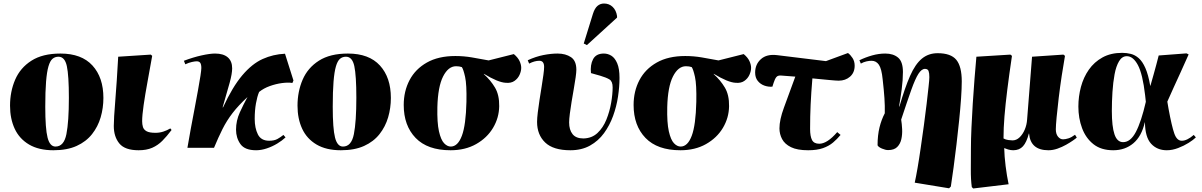

<svg xmlns="http://www.w3.org/2000/svg" viewBox="-20 -839 6824 1090"><path d="M283 14Q200 14 145 -18.5Q90 -51 63.5 -108Q37 -165 37 -239Q37 -319 66 -386.5Q95 -454 158.5 -494.5Q222 -535 323 -535Q443 -535 505 -467Q567 -399 567 -283Q567 -226 551.5 -173Q536 -120 502.5 -77.5Q469 -35 415 -10.5Q361 14 283 14ZM295 -7Q343 -7 357 -77.5Q371 -148 371 -284Q371 -410 359.5 -463.5Q348 -517 312 -517Q292 -517 278 -505Q264 -493 255 -462Q246 -431 241.5 -375.5Q237 -320 237 -233Q237 -109 250 -58Q263 -7 295 -7Z M767 14Q689 14 657.5 -24.5Q626 -63 626 -124Q626 -165 634.5 -268Q643 -371 651 -517L836 -529L844 -522Q831 -448 817.5 -375Q804 -302 795.5 -243Q787 -184 787 -151Q787 -133 791.5 -118Q796 -103 812 -94Q828 -85 863 -85Q886 -85 907.5 -92Q929 -99 947 -110L954 -101Q927 -65 901.5 -39.5Q876 -14 844 0Q812 14 767 14Z M1434 14Q1370 14 1345 -21Q1320 -56 1320 -103Q1320 -154 1341.5 -201Q1363 -248 1385 -288Q1334 -241 1300.5 -197.5Q1267 -154 1243 -106Q1219 -58 1195 0H1044Q1052 -50 1063 -107.5Q1074 -165 1084.5 -221.5Q1095 -278 1104 -326.5Q1113 -375 1118 -408.5Q1123 -442 1123 -453Q1123 -473 1117 -482Q1111 -491 1096 -491Q1087 -491 1069 -487Q1051 -483 1032 -474L1024 -494Q1077 -514 1124.5 -524.5Q1172 -535 1201 -535Q1248 -535 1273 -513.5Q1298 -492 1298 -451Q1298 -421 1284 -370Q1270 -319 1244 -230L1246 -229Q1300 -346 1355.5 -411.5Q1411 -477 1471 -504Q1531 -531 1598 -534L1646 -382L1640 -368Q1616 -372 1581.5 -367.5Q1547 -363 1512 -350.5Q1477 -338 1451 -317Q1440 -291 1433 -251.5Q1426 -212 1426 -164Q1426 -112 1444 -76Q1462 -40 1508 -40Q1537 -40 1555 -50Q1573 -60 1589 -73L1601 -59Q1582 -41 1554 -24Q1526 -7 1494.5 3.5Q1463 14 1434 14Z M1915 14Q1832 14 1777 -18.5Q1722 -51 1695.5 -108Q1669 -165 1669 -239Q1669 -319 1698 -386.5Q1727 -454 1790.5 -494.5Q1854 -535 1955 -535Q2075 -535 2137 -467Q2199 -399 2199 -283Q2199 -226 2183.5 -173Q2168 -120 2134.5 -77.5Q2101 -35 2047 -10.5Q1993 14 1915 14ZM1927 -7Q1975 -7 1989 -77.5Q2003 -148 2003 -284Q2003 -410 1991.5 -463.5Q1980 -517 1944 -517Q1924 -517 1910 -505Q1896 -493 1887 -462Q1878 -431 1873.5 -375.5Q1869 -320 1869 -233Q1869 -109 1882 -58Q1895 -7 1927 -7Z M2538 14Q2407 14 2339.5 -56Q2272 -126 2272 -243Q2272 -321 2305 -384Q2338 -447 2403.5 -484Q2469 -521 2565 -521Q2613 -521 2659.5 -513Q2706 -505 2754 -496L2897 -532Q2920 -513 2929.5 -492.5Q2939 -472 2939 -454Q2939 -435 2929.5 -414Q2920 -393 2900.5 -379.5Q2881 -366 2851 -369Q2808 -371 2727 -420V-418Q2765 -384 2790 -342Q2815 -300 2814 -236Q2813 -170 2779 -113Q2745 -56 2683 -21Q2621 14 2538 14ZM2539 -7Q2579 -7 2602 -68Q2625 -129 2628 -261Q2630 -359 2620.5 -402Q2611 -445 2602 -458Q2588 -463 2569 -463Q2525 -463 2495.5 -405Q2466 -347 2463 -231Q2461 -142 2472 -93.5Q2483 -45 2501 -26Q2519 -7 2539 -7Z M3218 14Q3121 14 3075 -30Q3029 -74 3029 -147Q3029 -167 3033 -200.5Q3037 -234 3043 -272.5Q3049 -311 3055 -348Q3061 -385 3065 -414.5Q3069 -444 3069 -459Q3069 -494 3042 -494Q3015 -494 2984 -478L2976 -497Q3022 -518 3065 -526.5Q3108 -535 3145 -535Q3191 -535 3221.5 -514.5Q3252 -494 3252 -443Q3252 -429 3248 -400Q3244 -371 3237.5 -334.5Q3231 -298 3225 -261.5Q3219 -225 3215 -193.5Q3211 -162 3211 -144Q3211 -102 3230.5 -77.5Q3250 -53 3292 -53Q3340 -54 3372 -84Q3404 -114 3422.5 -160Q3441 -206 3449.5 -255Q3458 -304 3458 -343Q3458 -377 3440 -388Q3422 -399 3388 -409L3335 -424Q3330 -471 3347 -503Q3364 -535 3408 -535Q3431 -535 3451 -522.5Q3471 -510 3484 -479.5Q3497 -449 3497 -397Q3497 -347 3488.5 -290.5Q3480 -234 3460.5 -180.5Q3441 -127 3409 -83Q3377 -39 3329.5 -12.5Q3282 14 3218 14ZM3312 -583 3294 -592 3346 -760Q3356 -792 3372 -805.5Q3388 -819 3409 -819Q3438 -819 3458 -800Q3478 -781 3483 -748V-739Z M3843 14Q3712 14 3644.5 -56Q3577 -126 3577 -243Q3577 -321 3610 -384Q3643 -447 3708.5 -484Q3774 -521 3870 -521Q3918 -521 3964.5 -513Q4011 -505 4059 -496L4202 -532Q4225 -513 4234.5 -492.5Q4244 -472 4244 -454Q4244 -435 4234.5 -414Q4225 -393 4205.5 -379.5Q4186 -366 4156 -369Q4113 -371 4032 -420V-418Q4070 -384 4095 -342Q4120 -300 4119 -236Q4118 -170 4084 -113Q4050 -56 3988 -21Q3926 14 3843 14ZM3844 -7Q3884 -7 3907 -68Q3930 -129 3933 -261Q3935 -359 3925.5 -402Q3916 -445 3907 -458Q3893 -463 3874 -463Q3830 -463 3800.5 -405Q3771 -347 3768 -231Q3766 -142 3777 -93.5Q3788 -45 3806 -26Q3824 -7 3844 -7Z M4568 14Q4506 14 4470.5 -3.5Q4435 -21 4420 -49.5Q4405 -78 4405 -110Q4405 -159 4430.5 -228Q4456 -297 4495 -404Q4475 -405 4455.5 -407Q4436 -409 4416 -410Q4396 -412 4387.5 -401.5Q4379 -391 4372 -369L4365 -347Q4342 -345 4319.5 -353Q4297 -361 4282 -379.5Q4267 -398 4267 -427Q4267 -474 4300 -503.5Q4333 -533 4391 -526L4669 -492L4794 -538Q4808 -528 4820 -509.5Q4832 -491 4832 -466Q4832 -427 4806 -404Q4780 -381 4741 -381Q4728 -381 4685.5 -385Q4643 -389 4592 -394Q4585 -311 4582 -245Q4579 -179 4579 -107Q4579 -65 4590 -44Q4601 -23 4631 -23Q4676 -23 4733 -89L4752 -73Q4733 -50 4709.5 -30Q4686 -10 4652 2Q4618 14 4568 14Z M5368 230 5173 198Q5180 167 5189 115Q5198 63 5207 0Q5216 -63 5225 -127.5Q5234 -192 5240.5 -249Q5247 -306 5251.5 -346.5Q5256 -387 5256 -401Q5256 -424 5251.5 -436Q5247 -448 5231 -448Q5212 -448 5194 -420Q5176 -392 5153.5 -329Q5131 -266 5096 -160Q5100 -136 5101.5 -106Q5103 -76 5097 -49Q5091 -22 5073.5 -4.5Q5056 13 5022 13Q5007 13 4987 4.5Q4967 -4 4962 -14Q4962 -71 4973 -115.5Q4984 -160 5003 -196Q5004 -237 5001 -282Q4998 -327 4991 -388Q4985 -449 4969.5 -471.5Q4954 -494 4928 -494Q4915 -494 4899 -490.5Q4883 -487 4867 -478L4859 -497Q4894 -514 4931.5 -524.5Q4969 -535 5006 -535Q5051 -535 5078.5 -512Q5106 -489 5106 -430Q5106 -385 5099 -332Q5092 -279 5084 -235L5086 -234Q5117 -341 5146.5 -408Q5176 -475 5213.5 -506Q5251 -537 5303 -537Q5378 -537 5409 -499.5Q5440 -462 5440 -377Q5440 -338 5436 -280Q5432 -222 5425 -154.5Q5418 -87 5410 -18.5Q5402 50 5393.5 112Q5385 174 5378 220Z M5505 231 5497 223Q5491 180 5491.5 122.5Q5492 65 5492 5Q5492 -47 5495 -113.5Q5498 -180 5502.5 -252Q5507 -324 5512.5 -392.5Q5518 -461 5523 -517L5716 -529L5725 -522Q5709 -414 5698.5 -330Q5688 -246 5682.5 -179Q5677 -112 5677 -53Q5689 -46 5704.5 -44Q5720 -42 5728 -42Q5750 -42 5768 -59Q5786 -76 5797.5 -103Q5809 -130 5811 -161L5839 -517L6017 -529L6026 -522Q6017 -472 6007.5 -409Q5998 -346 5990.5 -284Q5983 -222 5978.5 -173.5Q5974 -125 5974 -105Q5974 -78 5986.5 -63Q5999 -48 6015 -48Q6028 -48 6045.5 -53.5Q6063 -59 6083 -74L6093 -58Q6088 -53 6071.5 -41.5Q6055 -30 6032 -17Q6009 -4 5983 5Q5957 14 5932 14Q5830 14 5822 -81H5821Q5808 -31 5787.5 -8.5Q5767 14 5732 14Q5718 14 5703 9.5Q5688 5 5682 2H5681Q5682 48 5689 104Q5696 160 5706 207Z M6300 14Q6231 14 6187.5 -20.5Q6144 -55 6123 -111.5Q6102 -168 6102 -234Q6102 -291 6116.5 -345.5Q6131 -400 6161.5 -443.5Q6192 -487 6239 -513Q6286 -539 6351 -539Q6376 -539 6400 -533Q6424 -527 6445 -508.5Q6466 -490 6482.5 -452.5Q6499 -415 6510 -352H6511Q6522 -391 6530 -419Q6538 -447 6544.5 -472Q6551 -497 6558 -524L6716 -536L6728 -530Q6702 -471 6681.5 -426.5Q6661 -382 6643.5 -343.5Q6626 -305 6607 -262L6614 -221Q6632 -123 6646.5 -81.5Q6661 -40 6689 -40Q6719 -40 6757 -73L6769 -59Q6755 -45 6728 -28Q6701 -11 6668 1.5Q6635 14 6604 14Q6549 14 6515 -23Q6481 -60 6480 -144H6479Q6461 -65 6414 -25.5Q6367 14 6300 14ZM6356 -32Q6398 -32 6428.5 -90Q6459 -148 6485 -261L6481 -298Q6467 -419 6440 -469.5Q6413 -520 6377 -520Q6350 -520 6333 -491.5Q6316 -463 6307.5 -417Q6299 -371 6295.5 -316.5Q6292 -262 6292 -209Q6292 -121 6307 -76.5Q6322 -32 6356 -32Z"/></svg>

Font: Literata 72pt ExtraBold
Style: Italic
Weight: 800
Italic angle: -2°
Designer: Latin by Veronika Burian and Jose Scaglione. Greek by Irene Vlachou. Cyrillic by Vera Evstafieva
Foundry: TypeTogether
Version: Version 3.002